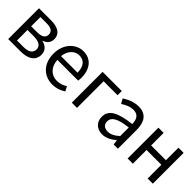

<svg xmlns="http://www.w3.org/2000/svg" viewBox="171 -1468 2393 2393"><g transform="rotate(45 1367.0 -272.0)"><path d="M92 0H310C435 0 524 -47 524 -155C524 -233 472 -271 410 -285V-289C466 -306 500 -345 500 -405C500 -504 420 -543 300 -543H92ZM182 -315V-478H291C376 -478 411 -448 411 -397C411 -347 375 -315 285 -315ZM182 -65V-250H294C386 -250 434 -216 434 -161C434 -100 390 -65 299 -65Z M879 13C952 13 1010 -11 1057 -42L1025 -103C984 -76 942 -60 889 -60C786 -60 715 -134 709 -250H1075C1077 -264 1079 -282 1079 -302C1079 -457 1001 -557 862 -557C738 -557 619 -448 619 -271C619 -92 734 13 879 13ZM708 -315C719 -423 787 -484 864 -484C949 -484 999 -425 999 -315Z M1213 0H1305V-469H1551V-543H1213Z M1759 13C1826 13 1887 -22 1939 -65H1942L1950 0H2025V-334C2025 -469 1970 -557 1837 -557C1749 -557 1673 -518 1624 -486L1659 -423C1702 -452 1759 -481 1822 -481C1911 -481 1934 -414 1934 -344C1703 -318 1601 -259 1601 -141C1601 -43 1668 13 1759 13ZM1785 -61C1731 -61 1689 -85 1689 -147C1689 -217 1751 -262 1934 -283V-132C1881 -85 1837 -61 1785 -61Z M2197 0H2289V-242H2550V0H2641V-543H2550V-322H2289V-543H2197Z"/></g></svg>

Font: ChiuKong Gothic CL
Style: Regular
Weight: 400
Designer: Ryoko NISHIZUKA 西塚涼子 (kana, bopomofo & ideographs); Paul D. Hunt (Latin, Greek & Cyrillic); Sandoll Communications 산돌커뮤니
Foundry: Adobe
Version: Version 1.300